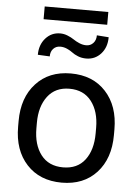

<svg xmlns="http://www.w3.org/2000/svg" viewBox="-58 -905 692 960"><g transform="rotate(5 287.5 -425.0)"><path d="M46.9 -250V-278.3Q46.9 -396 112.1 -467Q177.2 -538.1 286.6 -538.1Q397.5 -538.1 462.6 -467Q527.8 -396 527.8 -278.3V-250Q527.8 -131.8 462.9 -61Q397.9 9.8 288.1 9.8Q177.7 9.8 112.3 -61Q46.9 -131.8 46.9 -250ZM138.7 -278.3V-250Q138.7 -167.5 177.2 -117.2Q215.8 -66.9 288.1 -66.9Q359.9 -66.9 397.9 -116.9Q436 -167 436 -250V-278.3Q436 -359.9 397.2 -410.6Q358.4 -461.4 286.6 -461.4Q215.8 -461.4 177.2 -410.6Q138.7 -359.9 138.7 -278.3ZM399.4 -739.3 459 -734.9Q459 -684.1 429.7 -651.6Q400.4 -619.1 356 -619.1Q333.5 -619.1 314.7 -626.7Q295.9 -634.3 284.7 -643.1Q273.4 -651.9 256.8 -659.4Q240.2 -667 222.2 -667Q201.2 -667 187.5 -652.6Q173.8 -638.2 173.8 -613.8L113.8 -616.7Q113.8 -667 143.1 -700Q172.4 -732.9 216.3 -732.9Q235.4 -732.9 253.9 -725.3Q272.5 -717.8 285.2 -709Q297.9 -700.2 315.4 -692.6Q333 -685.1 350.6 -685.1Q371.6 -685.1 385.5 -700Q399.4 -714.8 399.4 -739.3ZM446.3 -860.4V-796.4H127V-860.4Z"/></g></svg>

Font: Bert Sans Medium
Style: Regular
Weight: 500
Designer: Christian Robertson, Adam Twardoch, & Cristiano Sobral
Foundry: Google
Version: Version 12.135;January 10, 2020;FontCreator 12.0.0.2547 64-b